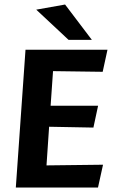

<svg xmlns="http://www.w3.org/2000/svg" viewBox="-20 -833 524 853"><path d="M50.3 0 93.3 -612H457.5L436.2 -514L215.6 -517L204.9 -363.3H415.8L395 -266.2L198.2 -269.9L186.6 -98.2L437.7 -101.2L415.4 0ZM284.6 -655.9 141 -790.1 269.1 -812.9 388.1 -655.9Z"/></svg>

Font: Ancizar Sans Thin
Style: Italic
Weight: 100
Italic angle: -4°
Designer: Cesar Puertas, Viviana Monsalve, Julian Moncada, Julian Prieto, Jose Castro, Mariel Hernandez, Felipe Aragon, Sara Alarc
Version: Version 8.100